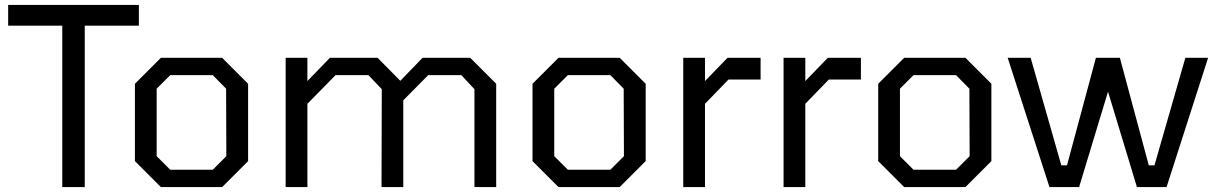

<svg xmlns="http://www.w3.org/2000/svg" viewBox="-20 -757 4923 777"><path d="M232 0V-653H13V-737H542V-653H323V0Z M631 0 526 -105V-418L631 -523H879L984 -418V-105L879 0ZM669 -70H841L896 -125L895 -398L841 -453H669L614 -398V-125Z M1136 0V-523H1224V-429L1315 -523H1508L1600 -430L1690 -523H1883L1988 -418V0H1900V-396L1847 -453H1713L1612 -351V0H1524L1525 -396L1471 -453H1338L1224 -337V0Z M2240 0 2135 -105V-418L2240 -523H2488L2593 -418V-105L2488 0ZM2278 -70H2450L2505 -125L2504 -398L2450 -453H2278L2223 -398V-125Z M2745 0V-523H2833V-429L2924 -523H3058V-435H2928L2833 -337V0Z M3151 0V-523H3239V-429L3330 -523H3464V-435H3334L3239 -337V0Z M3639 0 3534 -105V-418L3639 -523H3887L3992 -418V-105L3887 0ZM3677 -70H3849L3904 -125L3903 -398L3849 -453H3677L3622 -398V-125Z M4701 0H4581L4464 -386L4347 0H4227L4058 -523H4151L4275 -88H4298L4415 -523H4512L4629 -88H4652L4777 -523H4869Z"/></svg>

Font: Tomorrow
Style: Regular
Weight: 400
Designer: Tony de Marco, Monica Rizzolli
Foundry: Just in Type
Version: Version 2.002